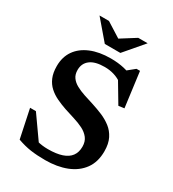

<svg xmlns="http://www.w3.org/2000/svg" viewBox="-209 -986 1004 1112"><g transform="rotate(30 293.0 -429.5)"><path d="M480 -647.5 403 -661 464 -710.5H487.5L518 -477.5L480 -472.5L388 -627L419 -591Q392.5 -610 363 -619Q333.5 -628 300 -628Q236 -628 203.8 -603.2Q171.5 -578.5 171.5 -534.5Q171.5 -504.5 185.8 -484.8Q200 -465 224.8 -451.5Q249.5 -438 281 -427.5Q312.5 -417 347 -406.5Q381.5 -395.5 416 -381Q450.5 -366.5 479 -344.5Q507.5 -322.5 524.8 -288.2Q542 -254 542 -203.5Q542 -132 507.2 -84.2Q472.5 -36.5 411 -12.2Q349.5 12 269 12Q214.5 12 171.8 5.8Q129 -0.5 83 -17L43 -207H82L215 -18.5L106 -90Q147 -69 179.8 -60Q212.5 -51 251.5 -51Q308 -51 345 -63.5Q382 -76 400.2 -100.8Q418.5 -125.5 418.5 -163Q418.5 -197.5 401 -220Q383.5 -242.5 355 -256.8Q326.5 -271 292.2 -281.5Q258 -292 224.5 -303Q191 -314.5 160.5 -329Q130 -343.5 106.5 -364.8Q83 -386 69.5 -417.5Q56 -449 56 -494Q56 -554.5 86.2 -598Q116.5 -641.5 172.8 -665Q229 -688.5 306 -688.5Q354.5 -688.5 395.8 -679Q437 -669.5 480 -647.5ZM296.5 -802H273.5L383 -871H446L337 -743.5H233L124 -871H187Z"/></g></svg>

Font: Newsreader 16pt SemiBold
Style: Regular
Weight: 600
Designer: Hugues Gentile
Foundry: Production Type
Version: Version 1.003